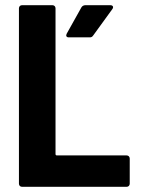

<svg xmlns="http://www.w3.org/2000/svg" viewBox="-20 -720 542 740"><path d="M65 0H468C475 0 480 -5 480 -12V-109C480 -116 475 -121 468 -121H199C196 -121 194 -123 194 -126V-688C194 -695 189 -700 182 -700H65C58 -700 53 -695 53 -688V-12C53 -5 58 0 65 0ZM245 -576H325C331 -576 335 -577 339 -583L413 -685C419 -693 415 -700 405 -700H309C303 -700 297 -697 294 -692L237 -590C233 -582 236 -576 245 -576Z"/></svg>

Font: Barlow Semi Condensed
Style: Bold
Weight: 700
Width: 4
Designer: Jeremy Tribby
Foundry: Tribby Type
Version: Version 1.422;hotconv 1.0.109;makeotfexe 2.5.65596